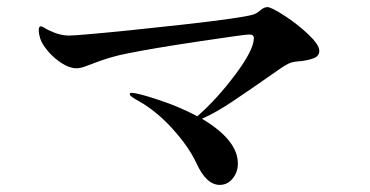

<svg xmlns="http://www.w3.org/2000/svg" viewBox="-20 -609 1040 540"><path d="M878 -466Q878 -452 864 -446Q850 -440 826 -437Q807 -436 796 -432Q785 -428 761 -411Q681 -355 633 -323Q585 -291 548 -275Q649 -215 649 -149Q649 -125 634.5 -107Q620 -89 598 -89Q560 -89 532 -151Q511 -196 465.5 -246.5Q420 -297 368 -326Q357 -332 351 -336.5Q345 -341 345 -344Q345 -348 351 -348Q369 -347 426.5 -328Q484 -309 535 -282Q590 -330 642 -399.5Q694 -469 694 -502Q694 -512 681 -512Q669 -512 539 -492.5Q409 -473 340 -459Q291 -450 238 -429Q235 -428 220.5 -422.5Q206 -417 195 -417Q176 -417 154 -431Q132 -445 115 -465Q98 -485 93 -501Q89 -514 89 -524Q89 -535 95 -535Q98 -535 115 -525Q147 -509 174 -509Q188 -509 232 -513Q325 -521 491.5 -539.5Q658 -558 692 -568Q704 -572 712 -580Q723 -589 732 -589Q743 -589 780 -565Q817 -541 847.5 -512Q878 -483 878 -466Z"/></svg>

Font: Shippori Mincho SemiBold
Style: Regular
Weight: 600
Designer: FONTDASU
Foundry: FONTDASU / Google Inc. / but / Adobe
Version: Version 3.110; ttfautohint (v1.8.3)